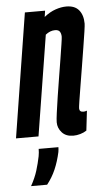

<svg xmlns="http://www.w3.org/2000/svg" viewBox="-66 -586 454 833"><g transform="rotate(-5 160.5 -169.5)"><path d="M74 -541H162L158 -514Q183 -534 208 -542.5Q233 -551 255 -551Q292 -551 310 -529Q328 -507 328 -470Q328 -463 324 -435.5Q320 -408 313.5 -368Q307 -328 300 -284.5Q293 -241 286.5 -202.5Q280 -164 276 -137.5Q272 -111 272 -106Q272 -90 289 -90Q292 -90 296 -90.5Q300 -91 305 -93L295 -7Q283 1 267.5 5.5Q252 10 237 10Q205 10 187.5 -9.5Q170 -29 170 -54Q170 -66 174 -95.5Q178 -125 184 -164.5Q190 -204 197 -246Q204 -288 210 -326Q216 -364 220 -390Q224 -416 224 -422Q224 -435 218.5 -444Q213 -453 197 -453Q176 -453 156 -437L86 0H-12ZM82 54H168Q168 62 166 75Q157 116 142.5 149.5Q128 183 105 212H35Q54 178 63.5 147Q73 116 79 86Q82 70 82 54Z"/></g></svg>

Font: Georama ExtraCondensed SemiBold
Style: Italic
Weight: 600
Width: 2
Italic angle: -9°
Designer: Jean-Baptiste Levee
Foundry: Production Type
Version: Version 1.000